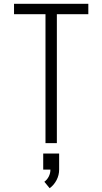

<svg xmlns="http://www.w3.org/2000/svg" viewBox="-20 -755 540 1013"><path d="M220 0V-680H54V-735H446V-680H280V0ZM242 238 214 204Q229 193 237.5 176Q246 159 246 140H208V55H292V140Q292 169 278.5 195Q265 221 242 238Z"/></svg>

Font: Iosevka SS04 Light
Style: Regular
Weight: 300
Monospace: yes
Designer: Belleve Invis
Foundry: Belleve Invis
Version: Version 19.0.0; ttfautohint (v1.8.4)